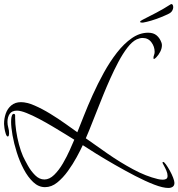

<svg xmlns="http://www.w3.org/2000/svg" viewBox="-30 -803 884 951"><path d="M804 128Q777 128 734 111.5Q691 95 640 68.5Q589 42 538.5 13Q488 -16 446 -42Q404 -68 380 -84Q369 -60 350 -25Q331 10 306.5 44Q282 78 253.5 101Q225 124 193 124Q161 124 134.5 99Q108 74 87.5 35Q67 -4 53 -48.5Q39 -93 32 -133Q25 -173 25 -199Q25 -203 25.5 -212.5Q26 -222 29 -230.5Q32 -239 38 -239Q45 -239 45 -230.5Q45 -222 45 -217Q45 -190 50 -155.5Q55 -121 64 -87.5Q73 -54 84 -29Q93 -10 108 17Q123 44 144 65Q165 86 190 86Q215 86 238.5 63Q262 40 281.5 6.5Q301 -27 315.5 -59.5Q330 -92 338 -111Q322 -121 293.5 -138.5Q265 -156 231.5 -176Q198 -196 164 -214Q130 -232 101 -243.5Q72 -255 54 -255Q29 -255 18 -239Q7 -223 7 -199Q7 -185 11 -171Q15 -157 15 -143Q15 -141 14 -134Q13 -127 8 -127Q3 -127 -1.5 -140.5Q-6 -154 -8 -169Q-10 -184 -10 -189Q-10 -216 -1.5 -240.5Q7 -265 26 -281Q45 -297 74 -297Q103 -297 141 -280.5Q179 -264 219 -239.5Q259 -215 294 -190Q329 -165 353 -148Q366 -180 385 -228.5Q404 -277 429 -332.5Q454 -388 484 -442.5Q514 -497 549 -542Q584 -587 623 -614Q662 -641 704 -641Q730 -641 746 -627.5Q762 -614 770 -591Q771 -588 771.5 -585Q772 -582 772 -579Q772 -563 763.5 -546.5Q755 -530 744 -519Q743 -518 739 -514.5Q735 -511 733 -511Q730 -511 730 -515Q730 -523 733 -530.5Q736 -538 736 -546Q736 -572 720 -593.5Q704 -615 676 -615Q669 -615 661.5 -613Q654 -611 647 -608Q624 -597 601 -567Q578 -537 556.5 -496.5Q535 -456 516 -413.5Q497 -371 482 -334Q467 -297 458 -274Q442 -235 427 -196Q412 -157 395 -118Q444 -83 504.5 -41Q565 1 629 35.5Q693 70 752 84Q764 87 777 87Q787 87 793.5 83Q800 79 800 68Q800 56 794 42Q788 28 781.5 16.5Q775 5 775 3Q775 -1 778 -1Q783 -1 792 11.5Q801 24 811 42Q821 60 827.5 77Q834 94 834 103Q834 116 825.5 122Q817 128 804 128ZM673 -691Q664 -691 664 -695Q664 -699 676 -705Q708 -721 745 -740.5Q782 -760 816 -782L820 -783Q828 -781 828 -766Q828 -759 823 -750Q818 -741 806 -735Q790 -727 766.5 -717.5Q743 -708 719.5 -701Q696 -694 678 -691Z"/></svg>

Font: Bonheur Royale
Style: Regular
Weight: 400
Designer: Robert E. Leuschke
Foundry: Robert E. Leuschke
Version: Version 1.010; ttfautohint (v1.8.3)